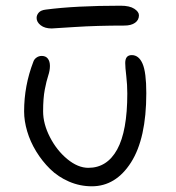

<svg xmlns="http://www.w3.org/2000/svg" viewBox="-20 -630 619 676"><path d="M162.1 -529.8Q137.7 -529.8 123.3 -541Q108.9 -552.2 108.9 -566.9Q108.9 -577.1 116.5 -585.7Q124 -594.2 141.1 -596.2Q245.1 -609.9 404.8 -609.9Q436.5 -609.9 452.9 -599.1Q469.2 -588.4 469.2 -576.2Q469.2 -559.6 455.6 -549.8Q441.9 -540 418 -540Q321.3 -540 242.9 -534.9Q164.6 -529.8 162.1 -529.8ZM303.2 25.9Q261.2 25.9 222.9 9.3Q184.6 -7.3 156.5 -34.9Q128.4 -62.5 107.4 -96.9Q86.4 -131.3 75.7 -167.7Q64.9 -204.1 64.9 -237.8Q64.9 -328.1 97.2 -412.1Q100.1 -421.4 108.4 -427.2Q116.7 -433.1 127 -433.1Q141.1 -433.1 148.4 -423.6Q155.8 -414.1 155.8 -397.9Q155.8 -381.8 149.7 -363.5Q143.6 -345.2 137.7 -314.7Q131.8 -284.2 131.8 -237.8Q131.8 -193.8 155.8 -147.2Q179.7 -100.6 217 -69.8Q254.4 -39.1 291 -39.1Q356.9 -39.1 392.6 -103.8Q428.2 -168.5 428.2 -300.8Q428.2 -331.5 424.6 -362.3Q420.9 -393.1 420.9 -408.2Q420.9 -436 443.8 -436Q468.8 -436 481.9 -405.8Q495.1 -375.5 495.1 -301.8Q495.1 -142.6 441.4 -58.3Q387.7 25.9 303.2 25.9Z"/></svg>

Font: Shantell Sans Irregular Bouncy
Style: Regular
Weight: 300
Designer: Stephen Nixon, Anya Danilova, Shantell Martin
Foundry: Arrow Type
Version: Version 1.006;[9816181b4]